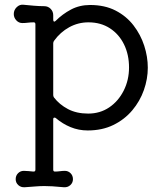

<svg xmlns="http://www.w3.org/2000/svg" viewBox="-20 -532 696 808"><path d="M359 -511Q421 -511 466.5 -487.5Q512 -464 542 -425Q572 -386 587 -339.5Q602 -293 602 -247Q602 -200 585.5 -153Q569 -106 536.5 -67.5Q504 -29 457 -6Q410 17 349 17Q311 17 277 3Q243 -11 215 -35Q213 -37 209 -37Q204 -37 204 -30V182Q204 190 211 190Q222 190 232.5 188.5Q243 187 253 187Q267 187 277 197Q287 207 287 222Q287 237 276 247Q265 257 249 256Q218 253 200 252Q182 251 167 251Q148 251 131 252.5Q114 254 84 256Q68 257 57 247Q46 237 46 222Q46 207 56 197Q66 187 80 187Q89 187 99.5 188Q110 189 120 190H122Q129 190 129 182V-430Q129 -438 122 -438Q109 -438 97.5 -436.5Q86 -435 74 -435Q59 -435 48.5 -446.5Q38 -458 38 -473Q38 -490 50.5 -502Q63 -514 79 -512Q99 -510 122 -508Q145 -506 166 -506Q182 -506 193 -495Q204 -484 204 -468V-449Q204 -443 207 -441.5Q210 -440 214 -444Q243 -473 279 -492Q315 -511 359 -511ZM351 -54Q401 -54 439.5 -80Q478 -106 500.5 -150.5Q523 -195 523 -248Q523 -302 502 -345Q481 -388 442.5 -413Q404 -438 352 -438Q309 -438 271.5 -417.5Q234 -397 208 -361Q204 -356 204 -350V-132Q204 -127 207 -122Q230 -92 266 -73Q302 -54 351 -54Z"/></svg>

Font: Kiwi Maru
Style: Regular
Weight: 400
Designer: Hiroki-Chan
Version: Version 1.100